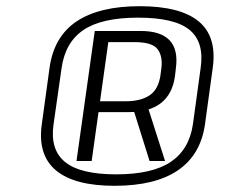

<svg xmlns="http://www.w3.org/2000/svg" viewBox="-20 -840 749 620"><path d="M350 -240Q220 -240 160.5 -290Q101 -340 115 -439L140 -621Q154 -722 227.5 -771Q301 -820 431 -820Q562 -820 621.5 -771Q681 -722 667 -621L642 -439Q628 -340 554.5 -290Q481 -240 350 -240ZM410 -489H459L513 -320H463ZM355 -277Q471 -277 531 -317Q591 -357 603 -439L628 -621Q640 -704 592 -743.5Q544 -783 426 -783Q309 -783 250 -743.5Q191 -704 179 -621L153 -439Q141 -357 190 -317Q239 -277 355 -277ZM286 -740H434Q499 -740 527.5 -710Q556 -680 548 -620L545 -594Q537 -536 499.5 -507Q462 -478 397 -478H295L300 -513H386Q433 -513 462 -531.5Q491 -550 498 -596L501 -619Q506 -658 489 -681Q472 -704 414 -704H318L332 -720L276 -320H227Z"/></svg>

Font: Pathway Extreme 8pt Thin 12pt Thin
Style: Italic
Weight: 250
Italic angle: -8°
Version: Version 1.001;gftools[0.9.26]